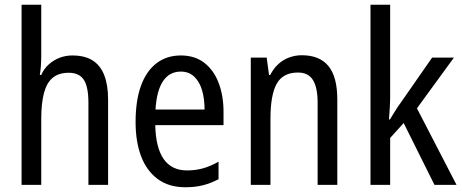

<svg xmlns="http://www.w3.org/2000/svg" viewBox="-20 -780 1951 810"><path d="M154 -543Q154 -522 152.5 -502Q151 -482 148 -464H154Q166 -491 186.5 -509Q207 -527 232 -536.5Q257 -546 285 -546Q337 -546 370 -525.5Q403 -505 419.5 -463.5Q436 -422 436 -360V0H353V-347Q353 -414 333.5 -443.5Q314 -473 270 -473Q228 -473 202.5 -452Q177 -431 165.5 -387.5Q154 -344 154 -278V0H71V-760H154Z M743 -546Q802 -546 842 -515Q882 -484 902.5 -430Q923 -376 923 -308V-252H635Q637 -157 670.5 -109Q704 -61 769 -61Q805 -61 837 -70Q869 -79 902 -98V-24Q870 -7 836.5 1.5Q803 10 762 10Q692 10 645 -25Q598 -60 575 -121.5Q552 -183 552 -265Q552 -355 574.5 -417.5Q597 -480 640 -513Q683 -546 743 -546ZM743 -478Q695 -478 668 -438Q641 -398 636 -318H843Q843 -363 832.5 -399Q822 -435 799.5 -456.5Q777 -478 743 -478Z M1253 -547Q1328 -547 1365.5 -501.5Q1403 -456 1403 -360V0H1320V-347Q1320 -410 1300.5 -442Q1281 -474 1237 -474Q1174 -474 1147.5 -427Q1121 -380 1121 -279V0H1038V-537H1105L1115 -464H1120Q1134 -491 1154 -509.5Q1174 -528 1200 -537.5Q1226 -547 1253 -547Z M1626 -377Q1626 -353 1624.5 -326.5Q1623 -300 1621 -276H1625Q1631 -286 1638.5 -298Q1646 -310 1653.5 -322Q1661 -334 1668 -343L1803 -537H1895L1739 -323L1906 0H1813L1683 -261L1626 -198V0H1543V-760H1626Z"/></svg>

Font: Noto Sans Condensed
Style: Regular
Weight: 400
Width: 3
Version: Version 2.013